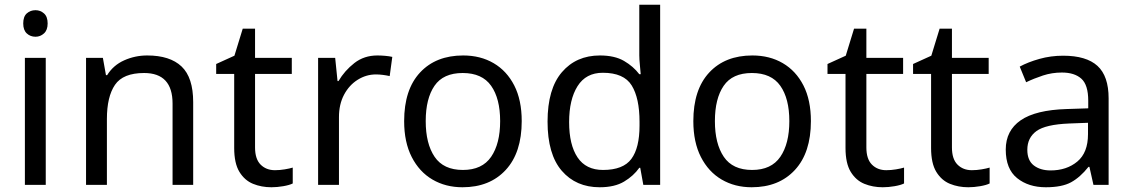

<svg xmlns="http://www.w3.org/2000/svg" viewBox="-20 -780 4778 810"><path d="M130 -737Q150 -737 165.5 -723.5Q181 -710 181 -681Q181 -653 165.5 -639Q150 -625 130 -625Q108 -625 93 -639Q78 -653 78 -681Q78 -710 93 -723.5Q108 -737 130 -737ZM173 -536V0H85V-536Z M601 -546Q697 -546 746 -499.5Q795 -453 795 -349V0H708V-343Q708 -472 588 -472Q499 -472 465 -422Q431 -372 431 -278V0H343V-536H414L427 -463H432Q458 -505 504 -525.5Q550 -546 601 -546Z M1140 -62Q1160 -62 1181 -65.5Q1202 -69 1215 -73V-6Q1201 1 1175 5.5Q1149 10 1125 10Q1083 10 1047.5 -4.5Q1012 -19 990 -55Q968 -91 968 -156V-468H892V-510L969 -545L1004 -659H1056V-536H1211V-468H1056V-158Q1056 -109 1079.5 -85.5Q1103 -62 1140 -62Z M1572 -546Q1587 -546 1604.5 -544.5Q1622 -543 1635 -540L1624 -459Q1611 -462 1595.5 -464Q1580 -466 1566 -466Q1525 -466 1489 -443.5Q1453 -421 1431.5 -380.5Q1410 -340 1410 -286V0H1322V-536H1394L1404 -438H1408Q1434 -482 1475 -514Q1516 -546 1572 -546Z M2181 -269Q2181 -136 2113.5 -63Q2046 10 1931 10Q1860 10 1804.5 -22.5Q1749 -55 1717 -117.5Q1685 -180 1685 -269Q1685 -402 1752 -474Q1819 -546 1934 -546Q2007 -546 2062.5 -513.5Q2118 -481 2149.5 -419.5Q2181 -358 2181 -269ZM1776 -269Q1776 -174 1813.5 -118.5Q1851 -63 1933 -63Q2014 -63 2052 -118.5Q2090 -174 2090 -269Q2090 -364 2052 -418Q2014 -472 1932 -472Q1850 -472 1813 -418Q1776 -364 1776 -269Z M2510 10Q2410 10 2350 -59.5Q2290 -129 2290 -267Q2290 -405 2350.5 -475.5Q2411 -546 2511 -546Q2573 -546 2612.5 -523Q2652 -500 2677 -467H2683Q2682 -480 2679.5 -505.5Q2677 -531 2677 -546V-760H2765V0H2694L2681 -72H2677Q2653 -38 2613 -14Q2573 10 2510 10ZM2524 -63Q2609 -63 2643.5 -109.5Q2678 -156 2678 -250V-266Q2678 -366 2645 -419.5Q2612 -473 2523 -473Q2452 -473 2416.5 -416.5Q2381 -360 2381 -265Q2381 -169 2416.5 -116Q2452 -63 2524 -63Z M3401 -269Q3401 -136 3333.5 -63Q3266 10 3151 10Q3080 10 3024.5 -22.5Q2969 -55 2937 -117.5Q2905 -180 2905 -269Q2905 -402 2972 -474Q3039 -546 3154 -546Q3227 -546 3282.5 -513.5Q3338 -481 3369.5 -419.5Q3401 -358 3401 -269ZM2996 -269Q2996 -174 3033.5 -118.5Q3071 -63 3153 -63Q3234 -63 3272 -118.5Q3310 -174 3310 -269Q3310 -364 3272 -418Q3234 -472 3152 -472Q3070 -472 3033 -418Q2996 -364 2996 -269Z M3719 -62Q3739 -62 3760 -65.5Q3781 -69 3794 -73V-6Q3780 1 3754 5.5Q3728 10 3704 10Q3662 10 3626.5 -4.5Q3591 -19 3569 -55Q3547 -91 3547 -156V-468H3471V-510L3548 -545L3583 -659H3635V-536H3790V-468H3635V-158Q3635 -109 3658.5 -85.5Q3682 -62 3719 -62Z M4080 -62Q4100 -62 4121 -65.5Q4142 -69 4155 -73V-6Q4141 1 4115 5.5Q4089 10 4065 10Q4023 10 3987.5 -4.5Q3952 -19 3930 -55Q3908 -91 3908 -156V-468H3832V-510L3909 -545L3944 -659H3996V-536H4151V-468H3996V-158Q3996 -109 4019.5 -85.5Q4043 -62 4080 -62Z M4465 -545Q4563 -545 4610 -502Q4657 -459 4657 -365V0H4593L4576 -76H4572Q4537 -32 4498.5 -11Q4460 10 4392 10Q4319 10 4271 -28.5Q4223 -67 4223 -149Q4223 -229 4286 -272.5Q4349 -316 4480 -320L4571 -323V-355Q4571 -422 4542 -448Q4513 -474 4460 -474Q4418 -474 4380 -461.5Q4342 -449 4309 -433L4282 -499Q4317 -518 4365 -531.5Q4413 -545 4465 -545ZM4491 -259Q4391 -255 4352.5 -227Q4314 -199 4314 -148Q4314 -103 4341.5 -82Q4369 -61 4412 -61Q4480 -61 4525 -98.5Q4570 -136 4570 -214V-262Z"/></svg>

Font: Noto Sans Wancho
Style: Regular
Weight: 400
Designer: Monotype Design Team
Foundry: Monotype Imaging Inc.
Version: Version 2.001; ttfautohint (v1.8.4.7-5d5b)